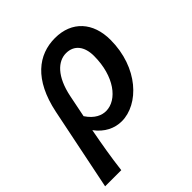

<svg xmlns="http://www.w3.org/2000/svg" viewBox="-203 -630 933 933"><g transform="rotate(-45 264.0 -163.0)"><path d="M-15 178H96C106 95 118 27 134 -59C170 -10 218 12 266 12C383 12 507 -116 507 -307C507 -426 438 -504 322 -504C208 -504 110 -431 72 -248ZM247 -77C219 -77 183 -90 152 -137L175 -251C198 -365 253 -414 308 -414C364 -414 395 -373 395 -308C395 -169 324 -77 247 -77Z"/></g></svg>

Font: Source Sans Pro Semibold
Style: Italic
Weight: 600
Italic angle: -11°
Designer: Paul D. Hunt
Foundry: Adobe Systems Incorporated
Version: Version 3.006;hotconv 1.0.111;makeotfexe 2.5.65597